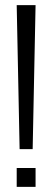

<svg xmlns="http://www.w3.org/2000/svg" viewBox="-20 -726 203 746"><path d="M44.9 0V-73.2H118.2V0ZM44.9 -706.1H118.2L106.9 -146.5H56.2Z"/></svg>

Font: News Cycle
Style: Regular
Weight: 500
Version: Version 0.5.2